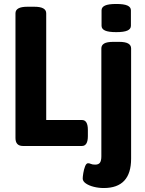

<svg xmlns="http://www.w3.org/2000/svg" viewBox="-20 -736 729 968"><path d="M96 0Q58 0 58 -40V-669Q58 -702 118 -702H153Q213 -702 213 -669V-131H393Q423 -131 423 -81V-50Q423 0 393 0ZM503 212Q478 212 453.5 206Q429 200 413 189Q397 178 397 164Q397 155 400 136.5Q403 118 409 102.5Q415 87 424 87Q431 87 438.5 90.5Q446 94 460 94Q477 94 484 84Q491 74 491 52V-492Q491 -508 505 -516.5Q519 -525 552 -525H580Q612 -525 626.5 -516.5Q641 -508 641 -492V64Q641 212 503 212ZM566 -574Q527 -574 509.5 -582Q492 -590 492 -606V-684Q492 -700 509.5 -708Q527 -716 566 -716Q605 -716 622.5 -708Q640 -700 640 -684V-606Q640 -590 622.5 -582Q605 -574 566 -574Z"/></svg>

Font: Asap Semi Condensed
Style: Bold
Weight: 700
Width: 4
Designer: Pablo Cosgaya
Foundry: Omnibus-Type
Version: Version 3.001; ttfautohint (v1.8.4.7-5d5b)